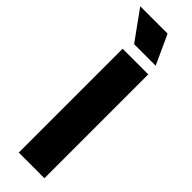

<svg xmlns="http://www.w3.org/2000/svg" viewBox="-317 -857 863 863"><g transform="rotate(45 115.0 -425.5)"><path d="M49 0V-660H212V0ZM71 -711 -30 -851H144L208 -711Z"/></g></svg>

Font: Bricolage Grotesque 72pt ExtraBold
Style: Regular
Weight: 800
Designer: Mathieu Triay
Foundry: Atelier Triay
Version: Version 1.001;gftools[0.9.33.dev8+g029e19f]